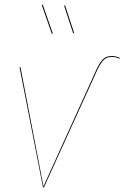

<svg xmlns="http://www.w3.org/2000/svg" viewBox="-20 -806 535 826"><path d="M64 -517H68L167 -4L395 -507Q410 -539 424 -552Q438 -565 461 -565Q479 -565 495 -557L494 -553Q480 -561 461 -561Q439 -561 426 -548Q413 -535 399 -506L169 0H165ZM207 -662 203 -660 160 -784 164 -786ZM299 -664 295 -662 256 -781 260 -783Z"/></svg>

Font: Fira Sans Condensed Four
Style: Italic
Weight: 100
Width: 3
Italic angle: -8°
Designer: bBox Type GmbH & Carrois Corporate GbR & Edenspiekermann AG
Foundry: bBox Type GmbH & Carrois Corporate GbR & Edenspiekermann AG
Version: Version 4.301